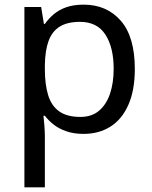

<svg xmlns="http://www.w3.org/2000/svg" viewBox="-20 -566 655 826"><path d="M340 -546Q439 -546 499.5 -477Q560 -408 560 -269Q560 -178 532.5 -115.5Q505 -53 455.5 -21.5Q406 10 339 10Q298 10 266 -1Q234 -12 211.5 -29.5Q189 -47 173 -68H167Q169 -51 171 -25Q173 1 173 20V240H85V-536H157L169 -463H173Q189 -486 211.5 -505Q234 -524 265.5 -535Q297 -546 340 -546ZM324 -472Q270 -472 237 -451.5Q204 -431 189 -390Q174 -349 173 -286V-269Q173 -203 187 -157Q201 -111 234.5 -87Q268 -63 326 -63Q375 -63 406.5 -90Q438 -117 453.5 -163.5Q469 -210 469 -270Q469 -362 433.5 -417Q398 -472 324 -472Z"/></svg>

Font: uhindi15
Style: Book
Weight: 400
Designer: Jelle Bosma - Monotype Design Team
Foundry: Monotype Imaging Inc.
Version: Version 2.003